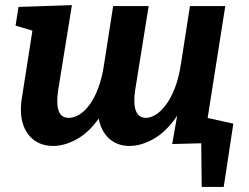

<svg xmlns="http://www.w3.org/2000/svg" viewBox="-20 -558 973 750"><path d="M186.9 12.1Q143.7 12.1 112.8 -10.8Q81.9 -33.8 69.3 -74.9Q56.6 -116 64.9 -171.5L110.1 -460.4L121.2 -434L40.8 -457.9L52.3 -530.9L260.9 -538L207 -204.7Q202.4 -172.8 204.3 -148.8Q206.1 -124.8 216.5 -111.2Q226.8 -97.6 248.3 -97.6Q268.4 -97.6 289.2 -109.9Q310 -122.3 329.2 -148Q348.5 -173.7 363.4 -213.1Q378.3 -252.4 386.5 -306.4L422 -534.3H560.7L507.8 -204.7Q503.2 -172.8 505.5 -148.8Q507.7 -124.8 518.8 -111.2Q529.9 -97.6 550.4 -97.6Q568 -97.6 588.3 -110.1Q608.6 -122.6 628.1 -148.5Q647.6 -174.3 662.9 -213.7Q678.3 -253 686.6 -307L722 -534.3H860L787.5 -74.2L770.3 -102L859.9 -75L848.3 -0.6L652.7 4.7L682.9 -168.2L725.7 -242.1Q706.3 -154 666.4 -97.7Q626.6 -41.4 579 -14.8Q531.3 11.8 487.2 12.1Q444.7 12.5 414.3 -10.2Q384 -32.8 370.7 -74.1Q357.3 -115.3 365.7 -171.5L374.3 -227L426.9 -242.1Q407.2 -154 367.5 -97.5Q327.9 -41 280.5 -14.5Q233 12.1 186.9 12.1ZM767.9 172.3 766 -3.4H723.2L703.7 -116.6L891.5 -75L853.9 172.3Z"/></svg>

Font: Bitter Thin
Style: Italic
Weight: 100
Italic angle: -9°
Designer: Sol Matas, and Bitter project Authors
Foundry: Sol Matas
Version: Version 2.002